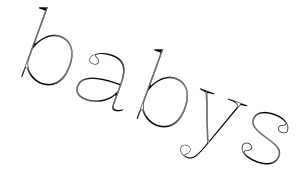

<svg xmlns="http://www.w3.org/2000/svg" viewBox="-101 -1246 3151 1962"><g transform="rotate(20 1474.5 -265.0)"><path d="M130 15V-704H60V-715L144 -745V-362L152 -354Q160 -371 177 -397.5Q194 -424 220.5 -451Q247 -478 282.5 -496.5Q318 -515 363 -515Q410 -515 447.5 -497.5Q485 -480 511 -446Q537 -412 550.5 -364Q564 -316 564 -255Q564 -191 549.5 -141Q535 -91 506.5 -56Q478 -21 437.5 -3Q397 15 345 15Q320 15 294 8.5Q268 2 243 -11Q218 -24 195 -43.5Q172 -63 154 -90H144L140 15ZM236 -24Q192 -53 167 -89.5Q142 -126 139 -166V-738L135 -736V-23L139 -95H158Q168 -81 180 -68Q192 -55 206 -44Q220 -33 236 -24ZM345 0Q408 0 454 -30.5Q500 -61 525 -118Q550 -175 550 -255Q550 -332 528.5 -386.5Q507 -441 465 -470.5Q423 -500 363 -500Q318 -500 275 -475.5Q232 -451 197.5 -405Q163 -359 144 -293V-179Q144 -139 163.5 -106Q183 -73 214 -49Q245 -25 280 -12.5Q315 0 345 0ZM423 -7Q466 -23 496.5 -57Q527 -91 543 -141.5Q559 -192 559 -255Q559 -337 536 -393.5Q513 -450 469 -479.5Q425 -509 363 -509Q330 -509 302.5 -498Q275 -487 252 -470Q278 -488 306.5 -496.5Q335 -505 363 -505Q423 -505 466 -475.5Q509 -446 532 -390.5Q555 -335 555 -255Q555 -161 520.5 -97Q486 -33 423 -7Z M931 -515Q982 -515 1017.5 -500Q1053 -485 1076 -454Q1099 -423 1109.5 -375Q1120 -327 1120 -262V-37Q1120 -17 1129.5 -8.5Q1139 0 1152 0Q1169 0 1188.5 -9Q1208 -18 1225 -31V-20Q1214 -9 1201 -1Q1188 7 1174.5 11Q1161 15 1148 15Q1126 15 1116 0.5Q1106 -14 1106 -43Q1106 -76 1106 -91.5Q1106 -107 1106 -114.5Q1106 -122 1106 -130L1096 -136Q1077 -100 1047 -72Q1017 -44 980.5 -24.5Q944 -5 905.5 5Q867 15 832 15Q796 15 766 4.5Q736 -6 717.5 -29.5Q699 -53 699 -91Q699 -176 800 -219Q901 -262 1106 -262Q1106 -344 1088.5 -396.5Q1071 -449 1032.5 -474.5Q994 -500 931 -500Q885 -500 849 -491.5Q813 -483 793 -472Q773 -461 773 -451Q773 -447 779 -442.5Q785 -438 801 -430Q826 -417 826 -395Q826 -376 810 -366.5Q794 -357 774 -357Q755 -357 738.5 -367Q722 -377 722 -398Q722 -419 739.5 -439.5Q757 -460 786.5 -477.5Q816 -495 853.5 -505Q891 -515 931 -515ZM1106 -248Q975 -248 887.5 -230.5Q800 -213 756.5 -178.5Q713 -144 713 -91Q713 -58 729 -38Q745 -18 772 -9Q799 0 832 0Q869 0 910 -11.5Q951 -23 989.5 -46.5Q1028 -70 1059 -104Q1090 -138 1106 -183ZM832 11Q873 11 913 -1.5Q953 -14 987 -36Q949 -15 908.5 -4Q868 7 832 7Q793 7 765 -4.5Q737 -16 722.5 -38Q708 -60 708 -91Q708 -157 775 -198Q842 -239 966 -249Q839 -239 771.5 -198Q704 -157 704 -91Q704 -58 719 -35.5Q734 -13 763 -1Q792 11 832 11ZM978 -504Q1004 -499 1025 -488.5Q1046 -478 1062 -459Q1087 -430 1099 -380.5Q1111 -331 1111 -262V-37Q1111 -28 1113 -20.5Q1115 -13 1119 -7.5Q1123 -2 1129 2Q1131 4 1134 5.5Q1137 7 1141 8Q1126 1 1120.5 -9Q1115 -19 1115 -37V-262Q1115 -332 1102.5 -381Q1090 -430 1064 -460Q1053 -472 1040 -481Q1027 -490 1011.5 -495.5Q996 -501 978 -504ZM774 -362Q794 -362 807.5 -372Q821 -382 821 -395Q821 -409 811 -416.5Q801 -424 789 -430Q782 -433 774.5 -438Q767 -443 767 -451Q767 -457 772 -462Q758 -453 748 -442Q738 -431 732.5 -420Q727 -409 727 -398Q727 -383 740.5 -372.5Q754 -362 774 -362Z M1385 15V-704H1315V-715L1399 -745V-362L1407 -354Q1415 -371 1432 -397.5Q1449 -424 1475.5 -451Q1502 -478 1537.5 -496.5Q1573 -515 1618 -515Q1665 -515 1702.5 -497.5Q1740 -480 1766 -446Q1792 -412 1805.5 -364Q1819 -316 1819 -255Q1819 -191 1804.5 -141Q1790 -91 1761.5 -56Q1733 -21 1692.5 -3Q1652 15 1600 15Q1575 15 1549 8.5Q1523 2 1498 -11Q1473 -24 1450 -43.5Q1427 -63 1409 -90H1399L1395 15ZM1491 -24Q1447 -53 1422 -89.5Q1397 -126 1394 -166V-738L1390 -736V-23L1394 -95H1413Q1423 -81 1435 -68Q1447 -55 1461 -44Q1475 -33 1491 -24ZM1600 0Q1663 0 1709 -30.5Q1755 -61 1780 -118Q1805 -175 1805 -255Q1805 -332 1783.5 -386.5Q1762 -441 1720 -470.5Q1678 -500 1618 -500Q1573 -500 1530 -475.5Q1487 -451 1452.5 -405Q1418 -359 1399 -293V-179Q1399 -139 1418.5 -106Q1438 -73 1469 -49Q1500 -25 1535 -12.5Q1570 0 1600 0ZM1678 -7Q1721 -23 1751.5 -57Q1782 -91 1798 -141.5Q1814 -192 1814 -255Q1814 -337 1791 -393.5Q1768 -450 1724 -479.5Q1680 -509 1618 -509Q1585 -509 1557.5 -498Q1530 -487 1507 -470Q1533 -488 1561.5 -496.5Q1590 -505 1618 -505Q1678 -505 1721 -475.5Q1764 -446 1787 -390.5Q1810 -335 1810 -255Q1810 -161 1775.5 -97Q1741 -33 1678 -7Z M2011 215Q1982 215 1959 205Q1936 195 1922.5 176.5Q1909 158 1909 134Q1909 123 1913.5 115.5Q1918 108 1925.5 103Q1933 98 1942 95.5Q1951 93 1961 93Q1974 93 1986 97.5Q1998 102 2005.5 110Q2013 118 2013 131Q2013 144 2007.5 155.5Q2002 167 1991 177Q1984 184 1980.5 188Q1977 192 1977 194Q1977 204 2011 204Q2031 204 2048.5 193Q2066 182 2080 161Q2092 144 2111 100.5Q2130 57 2149 0H2146L1957 -480L1889 -490V-500H2045V-490L1973 -481L2150 -27H2159L2304 -437Q2305 -439 2305.5 -442.5Q2306 -446 2306 -450Q2306 -461 2300.5 -469Q2295 -477 2282 -481.5Q2269 -486 2247.5 -488Q2226 -490 2195 -490V-500H2403V-490L2334 -480L2161 0Q2139 63 2119.5 106.5Q2100 150 2088 169Q2073 191 2053.5 203Q2034 215 2011 215ZM1914 134Q1914 154 1923.5 169.5Q1933 185 1950 194.5Q1967 204 1989 208Q1994 209 1999.5 209.5Q2005 210 2011 210Q1972 208 1972 194Q1972 190 1975.5 185.5Q1979 181 1988 173Q1999 164 2003.5 154Q2008 144 2008 131Q2008 120 2001.5 112.5Q1995 105 1984.5 101.5Q1974 98 1961 98Q1952 98 1943.5 100Q1935 102 1928.5 106.5Q1922 111 1918 118Q1914 125 1914 134ZM2149 -5H2157L2163 -22H2147L1962 -495H1957ZM2263 -495Q2279 -492 2290 -486.5Q2301 -481 2306.5 -472Q2312 -463 2312 -450Q2312 -445 2310 -437Q2308 -429 2305 -420L2334 -495Z M2692 15Q2648 15 2611.5 7Q2575 -1 2548.5 -16Q2522 -31 2507.5 -51.5Q2493 -72 2493 -97Q2493 -111 2500.5 -121.5Q2508 -132 2520 -137.5Q2532 -143 2545 -143Q2558 -143 2570 -138.5Q2582 -134 2589.5 -126Q2597 -118 2597 -105Q2597 -93 2590 -83.5Q2583 -74 2570 -69Q2551 -61 2544 -55.5Q2537 -50 2537 -43Q2537 -34 2558.5 -24Q2580 -14 2615.5 -7Q2651 0 2692 0Q2750 0 2790.5 -15Q2831 -30 2853 -58Q2875 -86 2875 -125Q2875 -154 2857.5 -175.5Q2840 -197 2800 -215.5Q2760 -234 2690 -252Q2620 -271 2578.5 -292Q2537 -313 2519.5 -337.5Q2502 -362 2502 -392Q2502 -448 2554.5 -481.5Q2607 -515 2700 -515Q2749 -515 2789.5 -500Q2830 -485 2854.5 -459Q2879 -433 2879 -398Q2879 -384 2871.5 -375Q2864 -366 2852 -361.5Q2840 -357 2827 -357Q2817 -357 2808 -359.5Q2799 -362 2791.5 -366.5Q2784 -371 2779.5 -378.5Q2775 -386 2775 -395Q2775 -420 2807 -434Q2823 -441 2829 -446Q2835 -451 2835 -457Q2835 -464 2823 -471.5Q2811 -479 2791 -485.5Q2771 -492 2747.5 -496Q2724 -500 2700 -500Q2642 -500 2601 -486.5Q2560 -473 2538 -448.5Q2516 -424 2516 -392Q2516 -366 2532.5 -343Q2549 -320 2587.5 -301Q2626 -282 2692 -264Q2766 -244 2809 -224.5Q2852 -205 2870.5 -181.5Q2889 -158 2889 -125Q2889 -92 2875.5 -66Q2862 -40 2837 -22Q2812 -4 2775.5 5.5Q2739 15 2692 15ZM2565 -14Q2546 -24 2537.5 -30.5Q2529 -37 2529 -44Q2529 -52 2539 -59Q2549 -66 2562 -72Q2577 -79 2583.5 -87Q2590 -95 2590 -105Q2590 -121 2576.5 -128.5Q2563 -136 2545 -136Q2533 -136 2523 -131.5Q2513 -127 2506.5 -118Q2500 -109 2500 -97Q2500 -69 2516.5 -48.5Q2533 -28 2565 -14ZM2807 -14Q2832 -25 2849 -41Q2866 -57 2875 -78Q2884 -99 2884 -125Q2884 -156 2866 -178.5Q2848 -201 2806 -220.5Q2764 -240 2691 -260Q2640 -274 2605.5 -288.5Q2571 -303 2550.5 -319.5Q2530 -336 2520.5 -354Q2511 -372 2511 -392Q2511 -422 2530 -448Q2549 -474 2589 -490Q2547 -476 2527 -449.5Q2507 -423 2507 -392Q2507 -364 2524.5 -340.5Q2542 -317 2582 -296Q2622 -275 2691 -256Q2762 -237 2803.5 -218Q2845 -199 2862.5 -177Q2880 -155 2880 -125Q2880 -87 2861 -59Q2842 -31 2807 -14ZM2827 -364Q2839 -364 2849.5 -367.5Q2860 -371 2866 -378.5Q2872 -386 2872 -398Q2872 -410 2866.5 -426.5Q2861 -443 2847 -459.5Q2833 -476 2807 -486Q2827 -476 2835 -469.5Q2843 -463 2843 -456Q2843 -448 2833.5 -441Q2824 -434 2810 -428Q2795 -421 2788.5 -413.5Q2782 -406 2782 -395Q2782 -385 2788.5 -378Q2795 -371 2805 -367.5Q2815 -364 2827 -364Z"/></g></svg>

Font: Kalnia Glaze Thin Thin
Style: Regular
Weight: 250
Version: Version 1.110